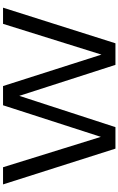

<svg xmlns="http://www.w3.org/2000/svg" viewBox="222 -1002 780 1264"><g transform="rotate(-90 612.0 -370.0)"><path d="M265.5 0 30 -740H143L343 -96L551 -740H677.5L884.5 -92L1087 -740H1193.5L959 0H817L613 -633L407 0Z"/></g></svg>

Font: Encode Sans Expanded Medium
Style: Regular
Weight: 500
Width: 7
Designer: Multiple Designers
Foundry: Impallari Type
Version: Version 3.000; ttfautohint (v1.8.3) -l 8 -r 50 -G 200 -x 14 